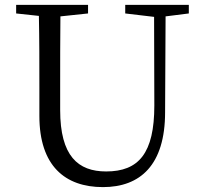

<svg xmlns="http://www.w3.org/2000/svg" viewBox="-20 -749 832 785"><path d="M752 -729H492V-694L610 -680L611 -318C611 -122 547 -48 414 -48C299 -48 226 -111 226 -299V-391C226 -490 226 -587 227 -682L340 -694V-729H46V-694L139 -684C141 -587 141 -489 141 -391V-275C141 -71 246 16 401 16C553 16 655 -74 655 -290L657 -682L752 -694Z"/></svg>

Font: Source Han Serif AKR9
Style: Regular
Weight: 400
Designer: Ryoko NISHIZUKA 西塚涼子 (kana & ideographs); Frank Grießhammer (Latin, Greek & Cyrillic); Sandoll Communications 산돌커뮤니케이션, 
Foundry: Adobe Systems Incorporated
Version: Version 1.005;hotconv 1.0.107;makeotfexe 2.5.65593